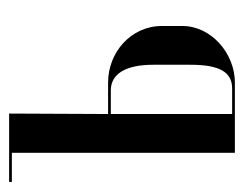

<svg xmlns="http://www.w3.org/2000/svg" viewBox="-77 -458 535 421"><g transform="rotate(-90 190.5 -247.5)"><path d="M151 -278 152 -495H2V-489H66V0H220C284 0 344 -52 344 -115V-160C344 -228 286 -278 220 -278ZM259 -97C259 -32 242 -6 207 -6H151V-272H203C238 -272 259 -241 259 -179Z"/></g></svg>

Font: Moniqa SemBd Display
Style: Regular
Weight: 600
Designer: Rajesh Rajput
Foundry: Rajesh Rajput
Version: Version 1.000